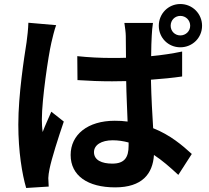

<svg xmlns="http://www.w3.org/2000/svg" viewBox="-20 -890 1040 954"><path d="M71 -271C71 -137 90 -24 110 44L222 37C221 23 221 6 220 -5C220 -15 223 -36 226 -50C237 -104 269 -204 297 -286L235 -335C221 -302 205 -269 192 -234C189 -254 188 -278 188 -297C188 -396 220 -612 235 -677C239 -695 251 -745 259 -765L121 -777C120 -746 116 -708 112 -680C100 -604 71 -420 71 -271ZM331 -120C331 -17 416 41 552 41C686 41 739 -26 745 -120C785 -94 824 -60 866 -21L933 -125C886 -168 825 -220 741 -253C737 -320 732 -399 730 -494C785 -498 837 -503 885 -510V-634C837 -624 785 -616 731 -611C731 -654 733 -691 734 -713C735 -734 737 -757 740 -776H598C601 -756 605 -727 605 -711C605 -689 606 -651 606 -603C583 -602 560 -602 537 -602C478 -602 421 -605 364 -611L365 -492C423 -488 480 -486 537 -486C560 -486 583 -487 607 -487C608 -418 612 -346 614 -286C594 -289 572 -290 550 -290C416 -290 331 -221 331 -120ZM447 -134C447 -170 484 -193 540 -193C567 -193 593 -189 619 -182V-166C619 -108 599 -77 538 -77C486 -77 447 -94 447 -134ZM769 -762C769 -702 816 -655 876 -655C936 -655 984 -702 984 -762C984 -822 936 -870 876 -870C816 -870 769 -822 769 -762ZM828 -762C828 -790 849 -811 876 -811C903 -811 925 -790 925 -762C925 -735 903 -714 876 -714C849 -714 828 -735 828 -762Z"/></svg>

Font: GenEiGothic-pro-Regular
Style: Bold
Weight: 700
Designer: Ryoko NISHIZUKA (kana & ideographs); Paul D. Hunt (Latin, Greek & Cyrillic); Wenlong ZHANG (bopomofo); Sandoll Communica
Foundry: Adobe Systems Incorporated; o_tamon
Version: Version 1.000.140830